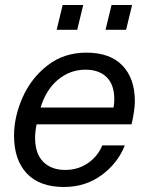

<svg xmlns="http://www.w3.org/2000/svg" viewBox="-20 -732 590 766"><path d="M120 -183Q120 -119 152.5 -86.5Q185 -54 240 -54Q291 -54 330.5 -81Q370 -108 388 -152H478Q450 -81 385.5 -33.5Q321 14 235 14Q138 14 87 -40Q36 -94 36 -191Q36 -266 70 -343Q104 -420 169.5 -471Q235 -522 325 -522Q419 -522 468.5 -470.5Q518 -419 518 -328Q518 -294 505 -236H126Q120 -206 120 -183ZM142 -303H433Q436 -319 436 -336Q436 -394 405.5 -424Q375 -454 321 -454Q260 -454 212 -414.5Q164 -375 142 -303ZM206 -613 230 -712H312L288 -613ZM401 -613 425 -712H507L483 -613Z"/></svg>

Font: CST
Style: Italic
Weight: 400
Italic angle: -14°
Version: Version 1.00